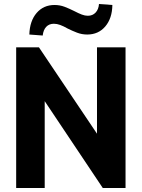

<svg xmlns="http://www.w3.org/2000/svg" viewBox="-20 -942 710 962"><path d="M61 0V-705H175L505 -214H466V-705H609V0H495L166 -492H204V0ZM194 -764 127 -769Q129 -837 163.5 -877Q198 -917 253 -917Q280 -917 303.5 -908Q327 -899 351 -887Q374 -875 390 -869Q406 -863 420 -863Q444 -863 459 -879Q474 -895 476 -922L543 -917Q542 -850 507.5 -809.5Q473 -769 417 -769Q390 -769 365.5 -778.5Q341 -788 319 -799Q298 -811 281.5 -817Q265 -823 250 -823Q226 -823 211.5 -807.5Q197 -792 194 -764Z"/></svg>

Font: Nunito Sans 12pt ExtraLight
Style: Weight 830 Width 84 Optical size 12.0 YTLC 445
Weight: 830
Width: 4
Designer: Vernon Adams
Foundry: Vernon Adams
Version: Version 3.101;gftools[0.9.27]